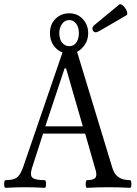

<svg xmlns="http://www.w3.org/2000/svg" viewBox="-22 -904 662 927"><path d="M440.9 -748Q428.7 -748 425 -760.3Q421.4 -772.5 434.1 -783.2L553.2 -881.8Q560.1 -887.7 572.5 -876Q585 -864.3 590.1 -850.6Q595.2 -836.9 589.8 -831.1L457 -753.9Q445.3 -748 440.9 -748ZM4.9 2.9Q-2 2.9 -2 -15.6Q-2 -34.2 4.9 -34.2Q43 -34.2 59.8 -46.9Q76.7 -59.6 90.8 -100.1L279.8 -650.9Q251.5 -661.6 235.4 -686.5Q219.2 -711.4 219.2 -744.1Q219.2 -787.1 246.3 -813.5Q273.4 -839.8 312 -839.8Q352.1 -839.8 377.9 -811.8Q403.8 -783.7 403.8 -744.1Q403.8 -713.9 388.9 -690.2Q374 -666.5 350.1 -653.8L521 -91.8Q530.8 -61.5 551.3 -47.9Q571.8 -34.2 606 -34.2Q612.3 -34.2 612.3 -15.6Q612.3 2.9 606 2.9Q553.2 0 502 0Q449.2 0 397.9 2.9Q391.6 2.9 391.8 -15.6Q392.1 -34.2 397.9 -34.2Q431.2 -34.2 439.5 -47.4Q447.8 -60.5 437 -91.8L389.2 -258.8H186L131.8 -90.8Q121.6 -57.1 135 -45.7Q148.4 -34.2 193.8 -34.2Q200.2 -34.2 200.2 -15.6Q200.2 2.9 193.8 2.9Q147.5 0 100.1 0Q53.2 0 4.9 2.9ZM312 -681.2Q335.4 -681.2 347.2 -699.7Q358.9 -718.3 358.9 -744.1Q358.9 -772.5 345.7 -789.8Q332.5 -807.1 312 -807.1Q290 -807.1 277.1 -787.8Q264.2 -768.6 264.2 -744.1Q264.2 -715.3 277.8 -698.2Q291.5 -681.2 312 -681.2ZM196.8 -293.9H377.9L296.9 -574.2H290Z"/></svg>

Font: Junicode SmCond
Style: Regular
Weight: 400
Width: 4
Designer: Peter S. Baker
Version: Version 2.206